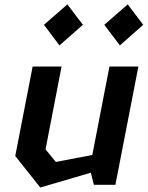

<svg xmlns="http://www.w3.org/2000/svg" viewBox="-20 -824 660 856"><path d="M254.5 -527.5H125.5L48 -128.5L159.5 12L385 -54L398.5 0H494.5L597 -527.5H468L391.5 -133L229 -102L183 -158ZM176 -713.5 245 -621.5 349.5 -713.5 280.5 -804.5ZM445 -713.5 514.5 -621.5 618.5 -713.5 549.5 -804.5Z"/></svg>

Font: Monaspace Krypton SemiBold
Style: Italic
Weight: 600
Italic angle: -11°
Designer: Riley Cran & the Lettermatic Team
Foundry: Lettermatic
Version: Version 1.101 (Monaspace Krypton)